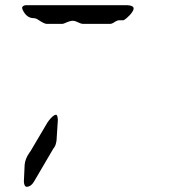

<svg xmlns="http://www.w3.org/2000/svg" viewBox="-20 -780 690 740"><path d="M80 -760H470Q494 -759 495 -748Q495 -734 469 -711Q460 -703 455 -702H440Q431 -702 417 -692Q410 -688 405 -688H300Q292 -688 276 -696Q268 -700 260 -700Q250 -700 228 -690Q223 -688 220 -688H160Q151 -688 130 -702Q119 -710 110 -710Q82 -710 67 -743Q65 -748 65 -750Q67 -759 80 -760ZM72 -80 75 -145Q77 -168 93 -191Q96 -195 98 -198L163 -308Q165 -310 168 -315Q185 -337 196 -338Q202 -337 203 -318L198 -240Q198 -236 197 -233Q196 -230 195.5 -227Q195 -224 194 -221.5Q193 -219 192 -217Q191 -215 190 -213.5Q189 -212 188.5 -211Q188 -210 187 -209L186 -208L111 -80Q100 -61 83 -60Q73 -61 72 -80Z"/></svg>

Font: Segment14
Style: Regular
Weight: 400
Monospace: yes
Designer: Paul Flo Williams
Foundry: His Deeds Are Dust
Version: Version 1.002